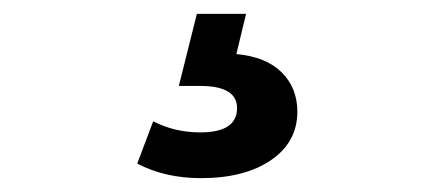

<svg xmlns="http://www.w3.org/2000/svg" viewBox="-20 -28 640 277"><path d="M270 229Q218 229 178 208L201 147Q232 163 269 163Q322 163 322 128Q322 96 269 96H238L264 -8H335L321 50Q364 54 386.5 76.5Q409 99 409 133Q409 177 371 203Q333 229 270 229Z"/></svg>

Font: Belfius21
Style: Bold
Weight: 700
Designer: Montserrat's base design by Julieta Ulanovsky, modified by Coast SPRL for Belfius Bank NV.
Foundry: Montserrat's base design by Julieta Ulanovsky, modified by Coast SPRL for Belfius Bank NV.
Version: Version 2.000;FEAKit 1.0